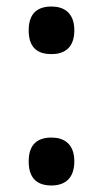

<svg xmlns="http://www.w3.org/2000/svg" viewBox="-20 -561 315 589"><path d="M138 -395C175 -395 208 -412 208 -468C208 -523 175 -541 138 -541C98 -541 68 -523 68 -468C68 -412 98 -395 138 -395ZM138 8C175 8 208 -10 208 -66C208 -121 175 -139 138 -139C98 -139 68 -121 68 -66C68 -10 98 8 138 8Z"/></svg>

Font: Noto Serif Khmer SemiCondensed SemiBold
Style: Regular
Weight: 600
Width: 4
Designer: Danh Hong and the Monotype Design Team
Foundry: Monotype Imaging Inc.
Version: Version 2.004